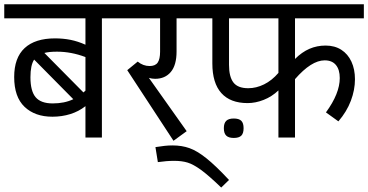

<svg xmlns="http://www.w3.org/2000/svg" viewBox="-27 -636 1703 888"><path d="M549.3 -551.3H444.3V0H368.2V-145Q337.4 -120.6 298.3 -108.4Q259.3 -96.2 215.3 -96.2Q134.8 -96.2 86.7 -141.8Q38.6 -187.5 38.6 -279.8Q38.6 -368.7 86.9 -413.6Q135.3 -458.5 227.5 -458.5Q265.1 -458.5 299.3 -451.7Q333.5 -444.8 368.2 -429.2V-551.3H-7.3V-616.2H549.3ZM236.8 -397Q199.7 -397 178.2 -391.1L358.9 -208.5L368.2 -216.8V-372.1Q302.2 -397 236.8 -397ZM216.8 -157.7Q271.5 -157.7 312 -177.2L130.9 -360.4Q113.8 -334.5 113.8 -278.8Q113.8 -214.8 137.9 -186.3Q162.1 -157.7 216.8 -157.7Z M690.4 -271.5Q675.3 -271.5 661.6 -275.9L836.4 -29.3L775.4 15.1L561.5 -311.5L609.9 -351.1Q634.8 -330.6 665 -330.6Q691.4 -330.6 702.4 -346.7Q713.4 -362.8 713.4 -397V-551.3H534.7V-616.2H884.3V-551.3H789.6V-397.9Q789.6 -334.5 762.9 -303Q736.3 -271.5 690.4 -271.5Z M1032.2 196.3 996.1 231.4Q939 176.3 903.1 150.1Q867.2 124 840.8 116Q814.5 107.9 778.8 107.9Q743.7 107.9 703.1 113.8L691.9 44.4Q716.8 40.5 733.9 38.6Q751 36.6 771 36.6Q814 36.6 849.1 49.1Q884.3 61.5 927.2 95.7Q970.2 129.9 1032.2 196.3Z M1337.4 -551.3V-363.3Q1369.1 -395 1404.1 -410.2Q1439 -425.3 1479 -425.3Q1521 -425.3 1551.5 -405.8Q1582 -386.2 1598.4 -350.8Q1614.7 -315.4 1614.7 -269.5Q1614.7 -220.2 1595.7 -169.9Q1576.7 -119.6 1538.1 -74.7L1480.5 -116.2Q1544.4 -203.6 1544.4 -274.9Q1544.4 -314 1526.6 -335.4Q1508.8 -356.9 1474.6 -356.9Q1413.1 -356.9 1337.4 -270V0H1260.7V-217.8Q1230.5 -189 1192.6 -174.1Q1154.8 -159.2 1118.2 -159.2Q1038.1 -159.2 996.6 -205.6Q955.1 -252 955.1 -342.8V-551.3H869.6V-616.2H1655.8V-551.3ZM1260.7 -551.3H1032.2V-335.9Q1032.2 -281.2 1052.5 -254.6Q1072.8 -228 1121.1 -228Q1158.2 -228 1194.3 -245.8Q1230.5 -263.7 1260.7 -298.8Z M1099.6 -43Q1099.6 -19 1088.9 -8.5Q1078.1 2 1054.2 2Q1030.3 2 1019.3 -8.8Q1008.3 -19.5 1008.3 -43Q1008.3 -66.4 1019.3 -77.1Q1030.3 -87.9 1054.2 -87.9Q1078.1 -87.9 1088.9 -77.4Q1099.6 -66.9 1099.6 -43Z"/></svg>

Font: Varta
Style: Regular
Weight: 400
Designer: Joana Correia, Viktoriya Grabowska, Eben Sorkin
Foundry: Sorkin Type
Version: Version 1.002; ttfautohint (v1.3) -l 8 -r 24 -G 200 -x 12 -H